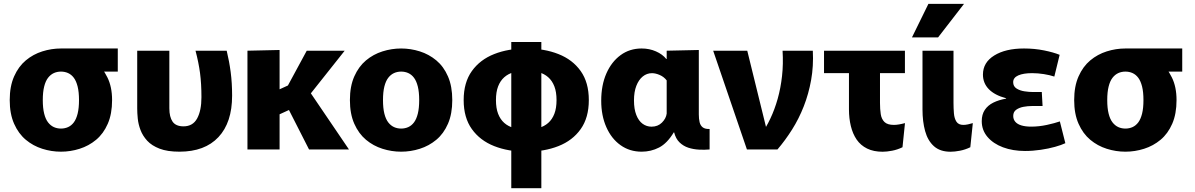

<svg xmlns="http://www.w3.org/2000/svg" viewBox="-20 -787 6294 1011"><path d="M301 11.7Q250.8 11.7 202.7 -3.6Q154.5 -18.8 115.9 -51Q77.3 -83.2 54.3 -135.3Q31.2 -187.3 31.2 -260Q31.2 -332.7 54.3 -384.7Q77.3 -436.8 115.9 -469Q154.5 -501.2 202.7 -516.4Q250.8 -531.7 301 -531.7Q354.2 -531.7 401.2 -515Q448.3 -498.3 486.5 -461.2Q521 -428.7 545.6 -379.2Q570.2 -329.8 570.2 -260Q570.2 -187.3 547.5 -135.3Q524.8 -83.2 486.2 -51Q447.5 -18.8 399.3 -3.6Q351.2 11.7 301 11.7ZM301 -110Q321.2 -110 338.6 -117.8Q356 -125.7 368.8 -142.7Q381.5 -159.7 388.8 -188.7Q396 -217.7 396 -260Q396 -302.3 388.8 -331.3Q381.5 -360.3 368.8 -377.3Q356 -394.3 338.6 -402.2Q321.2 -410 301 -410Q280.8 -410 263.5 -402.2Q246.2 -394.3 233 -377.3Q219.8 -360.3 212.6 -331.3Q205.3 -302.3 205.3 -260Q205.3 -217.7 212.6 -188.7Q219.8 -159.7 233 -142.7Q246.2 -125.7 263.5 -117.8Q280.8 -110 301 -110ZM301.8 -410V-531.7H600.2V-410Z M924.7 11.7Q1058.3 11.7 1130.2 -65Q1202.2 -141.7 1202.2 -283.3Q1202.2 -350.8 1194.7 -407.3Q1187.3 -463.8 1173.7 -520H1009.5Q1025.8 -458.7 1033.3 -402.3Q1040.7 -346 1040.7 -275Q1040.7 -204.7 1018 -163.2Q995.3 -121.7 946.3 -121.7Q906 -121.7 888.8 -146.4Q871.7 -171.2 871.7 -216.7V-520H702.5V-215.5Q702.5 -192.5 705.4 -162.7Q708.3 -133 719.9 -102.3Q731.5 -71.7 755.3 -45.8Q779.2 -20 820.2 -4.2Q861.2 11.7 924.7 11.7Z M1283 -520 1452.2 -523.8V-316.8L1529.2 -352L1475.2 -298.3L1595.2 -520H1795L1586.5 -257.3L1585.8 -341.3L1817.5 0H1607.3L1468.7 -272.3L1544.2 -227.3L1452.2 -185.2V0H1283Z M2092.3 11.7Q2042.2 11.7 1994 -3.6Q1945.8 -18.8 1907.2 -51Q1868.7 -83.2 1845.6 -135.3Q1822.5 -187.3 1822.5 -260Q1822.5 -332.7 1845.6 -384.7Q1868.7 -436.8 1907.2 -469Q1945.8 -501.2 1994 -516.4Q2042.2 -531.7 2092.3 -531.7Q2142.5 -531.7 2190.7 -516.4Q2238.8 -501.2 2277.5 -469Q2316.2 -436.8 2338.8 -384.7Q2361.5 -332.7 2361.5 -260Q2361.5 -187.3 2338.8 -135.3Q2316.2 -83.2 2277.5 -51Q2238.8 -18.8 2190.7 -3.6Q2142.5 11.7 2092.3 11.7ZM2092.3 -110Q2112.5 -110 2129.9 -117.8Q2147.3 -125.7 2160.1 -142.7Q2172.8 -159.7 2180.1 -188.7Q2187.3 -217.7 2187.3 -260Q2187.3 -302.3 2180.1 -331.3Q2172.8 -360.3 2160.1 -377.3Q2147.3 -394.3 2129.9 -402.2Q2112.5 -410 2092.3 -410Q2072.2 -410 2054.8 -402.2Q2037.5 -394.3 2024.3 -377.3Q2011.2 -360.3 2003.9 -331.3Q1996.7 -302.3 1996.7 -260Q1996.7 -217.7 2003.9 -188.7Q2011.2 -159.7 2024.3 -142.7Q2037.5 -125.7 2054.8 -117.8Q2072.2 -110 2092.3 -110Z M2751.3 11.7Q2656.7 11.7 2582.2 -17.7Q2507.8 -47 2464.7 -107.2Q2421.5 -167.3 2421.5 -260Q2421.5 -352.8 2464.7 -412.9Q2507.8 -473 2582.2 -502.3Q2656.7 -531.7 2751.3 -531.7Q2846 -531.7 2920.5 -502.3Q2995 -473 3037.7 -412.9Q3080.5 -352.8 3080.5 -260Q3080.5 -167.3 3037.7 -107.2Q2995 -47 2920.5 -17.7Q2846 11.7 2751.3 11.7ZM2751.3 -105Q2787.7 -105 2816.8 -113.2Q2846 -121.3 2866.8 -139.8Q2887.7 -158.3 2899.1 -187.8Q2910.5 -217.3 2910.5 -260Q2910.5 -302.7 2899.1 -332.2Q2887.7 -361.7 2866.8 -380.2Q2846 -398.7 2816.8 -406.8Q2787.7 -415 2751.3 -415Q2715 -415 2685.5 -406.8Q2656 -398.7 2635.2 -380.2Q2614.3 -361.7 2602.9 -332.2Q2591.5 -302.7 2591.5 -260Q2591.5 -217.3 2602.9 -187.8Q2614.3 -158.3 2635.2 -139.8Q2656 -121.3 2685.5 -113.2Q2715 -105 2751.3 -105ZM2672.2 204V-566H2830.5V204Z M3358.8 11.7Q3295.5 11.7 3247.5 -22.6Q3199.5 -56.8 3172.7 -117.6Q3145.8 -178.3 3145.8 -256.5Q3145.8 -338.3 3172.8 -399.9Q3199.8 -461.5 3247.7 -496.6Q3295.5 -531.7 3358.8 -531.7Q3399.2 -531.7 3433.8 -516.5Q3468.5 -501.3 3488.5 -476.3H3490.5V-520L3659.7 -523.8V-184.7Q3659.7 -161.7 3663.8 -143.8Q3668 -126 3680.3 -116.5Q3692.7 -107 3716.5 -107.8V0Q3689.7 2.5 3660.2 0.9Q3630.8 -0.7 3604.4 -9.3Q3578 -18 3558.2 -37.2Q3538.3 -56.3 3529.8 -89.8H3527.8Q3492.8 -32 3450.4 -10.2Q3408 11.7 3358.8 11.7ZM3410.8 -120Q3444 -120 3465.7 -141.6Q3487.3 -163.2 3490.5 -189V-363.7Q3475.8 -382.7 3453.8 -392.2Q3431.8 -401.7 3413 -401.7Q3386 -401.7 3364.5 -384.3Q3343 -366.8 3330.7 -335Q3318.3 -303.2 3318.3 -258.2Q3318.3 -212.5 3330.6 -181.5Q3342.8 -150.5 3363.8 -135.2Q3384.8 -120 3410.8 -120Z M3735.3 -520H3914.8L4024.2 -75H3985.3Q4013.5 -114.2 4036.3 -162.4Q4059.2 -210.7 4075 -266.8Q4090.8 -323 4097.9 -386.6Q4105 -450.2 4100.7 -520H4260Q4264.2 -439 4251.1 -365.8Q4238 -292.5 4212.3 -227.1Q4186.7 -161.7 4150.8 -104.9Q4115 -48.2 4073.8 0H3913Z M4627.5 12Q4580 12 4545.8 -4.8Q4511.7 -21.7 4490.9 -51.9Q4470.2 -82.2 4460.3 -122.9Q4450.3 -163.7 4450.3 -210.7V-520H4613.7V-244.8Q4613.7 -212.2 4617.7 -186Q4621.7 -159.8 4637.3 -144.6Q4653 -129.3 4687.3 -129.3Q4698.8 -129.3 4713.8 -131.8Q4728.8 -134.3 4745.3 -138.8L4732.2 -11.7Q4705.7 1.2 4677.5 6.6Q4649.3 12 4627.5 12ZM4319 -402V-520H4745V-402Z M5089.3 -11.7Q5062.8 1.2 5034.8 6.6Q5006.8 12 4985.5 12Q4930.3 12 4897.8 -17.1Q4865.3 -46.2 4851.4 -96.6Q4837.5 -147 4837.5 -210.5V-520H5000.8V-244.7Q5000.8 -217.2 5003 -190.2Q5005.2 -163.3 5016.2 -146.3Q5027.2 -129.3 5052.7 -129.3Q5063.7 -129.3 5077.3 -132.2Q5091 -135.2 5102.5 -138.8ZM4782 -590 4868.7 -766.7H5056.2L4919.5 -590Z M5377.3 8Q5313.2 8 5261.4 -11.3Q5209.7 -30.7 5179.6 -66.2Q5149.5 -101.8 5149.5 -149Q5149.5 -184 5165.5 -208.2Q5181.5 -232.3 5210.5 -246.7Q5239.5 -261 5277.8 -267.7V-269.7Q5217.5 -285.7 5186.7 -317.5Q5155.8 -349.3 5155.8 -394.3Q5155.8 -458 5215.3 -494.8Q5274.7 -531.7 5372 -531.7Q5427.3 -531.7 5477.4 -521.6Q5527.5 -511.5 5559.7 -498.3L5531.7 -383.8Q5508.2 -391.8 5476.6 -396.8Q5445 -401.8 5414.7 -401.8Q5368.8 -401.8 5341.9 -390Q5315 -378.2 5315 -354.3Q5315 -332.3 5332.7 -321Q5350.5 -309.7 5374.8 -306.1Q5399.2 -302.5 5418 -302.5H5465.7L5469.8 -228.7H5413Q5392.3 -228.7 5369.7 -224.6Q5347.2 -220.5 5331.2 -209.3Q5315.3 -198.2 5315.3 -176.5Q5315.3 -158.3 5326.3 -145.6Q5337.3 -132.8 5358.7 -126.5Q5380.2 -120.2 5409.8 -120.2Q5450.7 -120.2 5492.3 -129.2Q5534 -138.3 5560.8 -147.7L5589.7 -33Q5569.8 -23.5 5535.8 -13.9Q5501.8 -4.3 5460.3 1.8Q5418.8 8 5377.3 8Z M5906 11.7Q5855.8 11.7 5807.7 -3.6Q5759.5 -18.8 5720.9 -51Q5682.3 -83.2 5659.3 -135.3Q5636.2 -187.3 5636.2 -260Q5636.2 -332.7 5659.3 -384.7Q5682.3 -436.8 5720.9 -469Q5759.5 -501.2 5807.7 -516.4Q5855.8 -531.7 5906 -531.7Q5959.2 -531.7 6006.2 -515Q6053.3 -498.3 6091.5 -461.2Q6126 -428.7 6150.6 -379.2Q6175.2 -329.8 6175.2 -260Q6175.2 -187.3 6152.5 -135.3Q6129.8 -83.2 6091.2 -51Q6052.5 -18.8 6004.3 -3.6Q5956.2 11.7 5906 11.7ZM5906 -110Q5926.2 -110 5943.6 -117.8Q5961 -125.7 5973.8 -142.7Q5986.5 -159.7 5993.8 -188.7Q6001 -217.7 6001 -260Q6001 -302.3 5993.8 -331.3Q5986.5 -360.3 5973.8 -377.3Q5961 -394.3 5943.6 -402.2Q5926.2 -410 5906 -410Q5885.8 -410 5868.5 -402.2Q5851.2 -394.3 5838 -377.3Q5824.8 -360.3 5817.6 -331.3Q5810.3 -302.3 5810.3 -260Q5810.3 -217.7 5817.6 -188.7Q5824.8 -159.7 5838 -142.7Q5851.2 -125.7 5868.5 -117.8Q5885.8 -110 5906 -110ZM5906.8 -410V-531.7H6205.2V-410Z"/></svg>

Font: Murecho Thin
Style: Regular
Weight: 100
Designer: Neil Summerour
Foundry: Positype
Version: Version 1.010